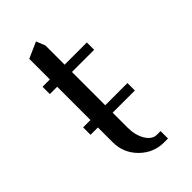

<svg xmlns="http://www.w3.org/2000/svg" viewBox="-166 -542 588 588"><g transform="rotate(-45 128.0 -248.0)"><path d="M32.2 -175.8V-208H64V-352.1H32.2V-383.8H64V-473.1L116.2 -496.1L127.9 -466.8V-383.8H224.1V-352.1H127.9V-208H224.1V-175.8H127.9V-111.8Q127.9 -78.1 141.8 -55.2Q155.8 -32.2 175.8 -32.2H191.9V0H175.8Q129.4 0 96.7 -32.7Q64 -65.4 64 -111.8V-175.8Z"/></g></svg>

Font: Gawaa
Style: Regular
Weight: 400
Designer: T. Christopher White
Version: Version 1.0